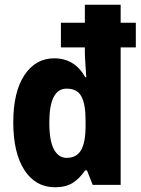

<svg xmlns="http://www.w3.org/2000/svg" viewBox="-20 -780 596 810"><path d="M212 10Q130 10 83 -62.5Q36 -135 36 -264Q36 -392 83 -463Q130 -534 209 -534Q295 -534 340 -454H344Q342 -486 340 -514Q338 -542 338 -560V-580H237V-684H338V-760H489V-684H553V-580H489V0H371L347 -61H339Q315 -26 286 -8Q257 10 212 10ZM261 -114Q303 -114 322 -146.5Q341 -179 341 -249V-273Q341 -340 323.5 -373Q306 -406 261 -406Q188 -406 188 -263Q188 -186 207.5 -150Q227 -114 261 -114Z"/></svg>

Font: Noto Sans Telugu Condensed ExtraBold
Style: Regular
Weight: 800
Width: 3
Designer: Jelle Bosma - Monotype Design Team
Foundry: Monotype Imaging Inc.
Version: Version 2.005; ttfautohint (v1.8.4.7-5d5b)